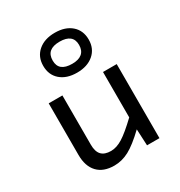

<svg xmlns="http://www.w3.org/2000/svg" viewBox="-183 -909 980 1044"><g transform="rotate(-30 307.0 -387.0)"><path d="M519 -465V0H441L436 -103Q371 -41 326 -17Q281 7 233 7Q165 7 128.5 -31.5Q92 -70 92 -141V-465H178V-156Q178 -112 197.5 -91.5Q217 -71 257 -71Q292 -71 330.5 -95Q369 -119 433 -180V-465ZM454 -657Q454 -600 414.5 -566Q375 -532 310 -532Q245 -532 206.5 -565.5Q168 -599 168 -656Q168 -713 207.5 -747Q247 -781 312 -781Q377 -781 415.5 -747.5Q454 -714 454 -657ZM227 -655Q227 -621 248 -604Q269 -587 311 -587Q352 -587 373 -605Q394 -623 394 -658Q394 -692 373 -709Q352 -726 311 -726Q269 -726 248 -708.5Q227 -691 227 -655Z"/></g></svg>

Font: Intel One Mono
Style: Regular
Weight: 400
Monospace: yes
Designer: Fred Shallcrass
Foundry: Frere-Jones Type LLC
Version: Version 1.400;hotconv 1.1.0;makeotfexe 2.6.0;FJTRelease1.4